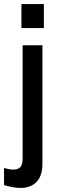

<svg xmlns="http://www.w3.org/2000/svg" viewBox="-45 -717 297 950"><path d="M-25 199V114Q2 122 21 122Q45 122 56 109.5Q67 97 67 66V-493H165V92Q165 153 136 183Q107 213 56 213Q24 213 -25 199ZM61 -697H172V-578H61Z"/></svg>

Font: Hanken Grotesk Medium
Style: Regular
Weight: 500
Designer: Alfredo Marco Pradil
Foundry: Hanken Design Co.
Version: Version 3.014